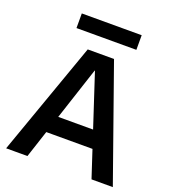

<svg xmlns="http://www.w3.org/2000/svg" viewBox="-162 -1041 1034 1160"><g transform="rotate(20 355.0 -461.0)"><path d="M12 0 271 -730H440L698 0H561L356 -624H354L149 0ZM154 -175V-286H557V-175ZM163 -828V-922H548V-828Z"/></g></svg>

Font: M PLUS 2 SemiBold
Style: Regular
Weight: 600
Designer: Coji Morishita
Foundry: UNDERFOREST DESIGN
Version: Version 1.001